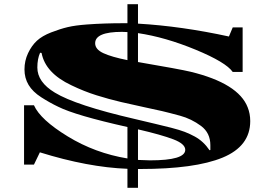

<svg xmlns="http://www.w3.org/2000/svg" viewBox="-20 -780 1301 910"><path d="M392 -664Q473 -670 567 -670H584V-760H634V-668Q840 -656 1065 -607L1083 -650H1130V-439H1083Q1051 -485 907 -544.5Q763 -604 634 -623V-486Q833 -452 883 -440Q1110 -385 1154 -271Q1166 -241 1166 -206Q1166 -87 1035 -33Q904 21 644 21H634V110H584V20Q397 13 169 -58L141 0H94V-281H141Q171 -213 301 -133.5Q431 -54 584 -29V-178Q338 -233 256 -274Q216 -293 175.5 -319Q135 -345 115.5 -377.5Q96 -410 96 -451Q96 -492 113 -528Q130 -564 155 -587Q180 -610 222.5 -626.5Q265 -643 301 -651.5Q337 -660 392 -664ZM977 -92Q977 -150 933 -183Q887 -217 833.5 -231.5Q780 -246 748 -253.5Q716 -261 663.5 -272Q611 -283 553.5 -296.5Q496 -310 437 -328.5Q378 -347 318 -376Q195 -434 177 -529L170 -530Q157 -501 157 -460Q157 -391 240 -341Q338 -281 619 -216Q681 -201 716 -193Q751 -185 791.5 -174.5Q832 -164 855.5 -155Q879 -146 903 -133Q945 -110 973 -68L977 -69ZM858 -70Q858 -98 802 -119.5Q746 -141 634 -167V-22Q672 -20 691 -20Q858 -20 858 -70ZM584 -628 558 -629Q431 -629 431 -575Q431 -546 470 -528Q509 -510 584 -495Z"/></svg>

Font: Diplomata SC
Style: Regular
Weight: 400
Width: 7
Designer: Eduardo Rodriguez Tunni
Foundry: Eduardo Rodriguez Tunni
Version: Version 1.001